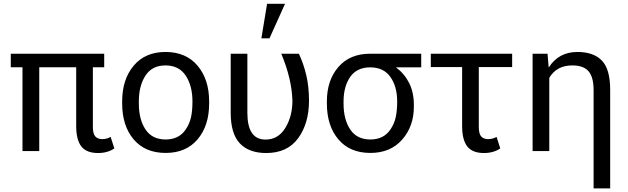

<svg xmlns="http://www.w3.org/2000/svg" viewBox="-20 -820 3406 1042"><path d="M512 10.5Q449.5 10.5 421.5 -25.2Q393.5 -61 393.5 -136V-455H193V0H102V-455H38.5V-528.5H545.5V-455H484V-131.5Q484 -94.5 497 -79.8Q510 -65 535 -65Q559.5 -65 580.5 -77L600.5 -14.5Q564 10.5 512 10.5Z M879 10Q767.5 10 705.2 -63.8Q643 -137.5 643 -258V-269.5Q643 -389 705.5 -463.5Q768 -538 878 -538Q989.5 -538 1052.2 -463.5Q1115 -389 1115 -269.5V-258Q1115 -138 1052.5 -64Q990 10 879 10ZM879 -63Q951.5 -63 988 -117.5Q1009 -148.5 1016.8 -184.5Q1024.5 -220.5 1024.5 -269.5Q1024.5 -354.5 987.8 -409.8Q951 -465 878 -465Q805.5 -465 769.5 -409.8Q733.5 -354.5 733.5 -269.5V-258Q733.5 -171.5 769.8 -117.2Q806 -63 879 -63Z M1442.5 -612H1398.5L1429.5 -799.5H1527ZM1425 10.5Q1331 10.5 1281.5 -42Q1232 -94.5 1232 -208.5V-528.5H1322.5V-207.5Q1322.5 -62.5 1421 -62.5Q1490 -62.5 1528.5 -125.8Q1567 -189 1567 -274Q1563.5 -392 1506.5 -528.5H1602Q1627.5 -474.5 1642.2 -412Q1657 -349.5 1657 -274Q1657 -150.5 1598.2 -70Q1539.5 10.5 1425 10.5Z M1990 -63Q2062.5 -63 2099 -117.5Q2120 -148.5 2127.8 -184.5Q2135.5 -220.5 2135.5 -269.5Q2135.5 -350 2098.8 -402.2Q2062 -454.5 1988.5 -454.5Q1916 -454 1880.2 -402Q1844.5 -350 1844.5 -269.5V-258Q1844.5 -171.5 1880.8 -117.2Q1917 -63 1990 -63ZM1990 10Q1878.5 10 1816.2 -63.8Q1754 -137.5 1754 -258V-269.5Q1754 -384.5 1816.5 -456.5Q1879 -528.5 1989 -528.5H2266V-454.5H2131L2130.5 -453Q2176 -419 2201 -368.5Q2226 -318 2226 -251.5V-240Q2226 -134.5 2162.5 -62.2Q2099 10 1990 10Z M2606.5 10.5Q2544 10.5 2516 -25.2Q2488 -61 2488 -136V-456H2318V-528.5H2759.5V-456H2578.5V-131.5Q2578.5 -94.5 2591.2 -79.8Q2604 -65 2629.5 -65Q2654 -65 2675 -77L2695 -14.5Q2658.5 10.5 2606.5 10.5Z M3291.5 202.5H3201.5V-330.5Q3201.5 -401 3174.2 -433Q3147 -465 3086 -465Q3000.5 -465 2961 -397.5V0H2870.5V-528.5H2951.5L2957.5 -455.5L2959 -455Q3012.5 -538 3113.5 -538Q3201.5 -538 3246.5 -491.2Q3291.5 -444.5 3291.5 -332.5Z"/></svg>

Font: Roberto Sans
Style: Regular
Weight: 400
Designer: Google (font) & Cristiano Sobral (main changes)
Version: Version 1.500; ttfautohint (v1.8.4.7-5d5b-dirty)